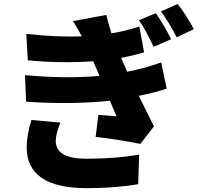

<svg xmlns="http://www.w3.org/2000/svg" viewBox="-20 -894 1040 987"><path d="M141.6 -277.3 290 -263.7Q266.6 -203.1 266.6 -169.9Q266.6 -78.1 422.9 -78.1Q578.1 -78.1 695.3 -99.6L690.4 52.7Q572.3 73.2 426.8 73.2Q117.2 73.2 117.2 -136.7Q117.2 -198.2 141.6 -277.3ZM808.6 -573.2 836.9 -438.5Q781.2 -418.9 693.4 -401.4Q758.8 -268.6 771.5 -244.1L701.2 -154.3Q589.8 -176.8 471.7 -190.4L485.4 -303.7Q553.7 -297.9 579.1 -295.9Q550.8 -360.4 544.9 -376Q348.6 -355.5 114.3 -371.1L108.4 -507.8Q317.4 -488.3 491.2 -503.9L485.4 -518.6L459 -579.1Q292 -567.4 123 -584L115.2 -719.7Q275.4 -702.1 400.4 -707Q387.7 -733.4 355.5 -785.2L526.4 -817.4Q533.2 -786.1 552.7 -722.7Q618.2 -732.4 696.3 -757.8L720.7 -625Q653.3 -605.5 602.5 -596.7Q605.5 -588.9 612.8 -573.2Q620.1 -557.6 622.1 -552.7L633.8 -525.4Q721.7 -542 808.6 -573.2ZM694.3 -790 781.2 -826.2Q829.1 -755.9 859.4 -692.4L769.5 -653.3Q726.6 -745.1 694.3 -790ZM807.6 -835 893.6 -874Q943.4 -806.6 976.6 -744.1L888.7 -702.1Q848.6 -779.3 807.6 -835Z"/></svg>

Font: Gen Shin Gothic Heavy
Style: Bold
Weight: 900
Designer: [Source Han Sans]
Ryoko NISHIZUKA  (kana & ideographs); Paul D. Hunt (Latin, Greek & Cyrillic); Wenlong ZHANG  (bopomofo
Version: Version 1.002.20150607